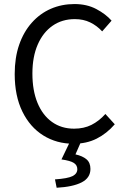

<svg xmlns="http://www.w3.org/2000/svg" viewBox="-20 -688 611 935"><path d="M337.6 12Q255.8 12 191 -28.3Q126.2 -68.6 88.9 -144.8Q51.6 -221 51.6 -327.6Q51.6 -407.1 73.3 -469.9Q95 -532.8 134.8 -577.4Q174.5 -622.1 227.5 -645.2Q280.6 -668.3 342.8 -668.3Q402.8 -668.3 448.9 -644Q495 -619.6 523.3 -587.4L477.6 -535.2Q451.7 -563.2 418.9 -579Q386.2 -594.9 344.3 -594.9Q282.3 -594.9 235.9 -562.6Q189.5 -530.3 163.7 -470.9Q137.8 -411.5 137.8 -329.8Q137.8 -247.3 162.6 -187.1Q187.4 -126.9 233.1 -94.2Q278.8 -61.4 341 -61.4Q388.5 -61.4 425.3 -79.8Q462.1 -98.3 493.2 -132.9L538.9 -82.7Q499.7 -37.5 450.6 -12.8Q401.5 12 337.6 12ZM255.9 226.3 247.7 185.6Q310.4 181.3 333.5 169.5Q356.5 157.6 356.5 136Q356.5 116.3 339.5 105.4Q322.5 94.4 279.3 88.4L323 -2.7H376.7L347.5 63.8Q382 71.5 401.2 87.8Q420.4 104 420.4 134.7Q420.4 178 377.9 200Q335.3 222 255.9 226.3Z"/></svg>

Font: Source Sans 3 Variable
Style: Regular
Weight: 200
Designer: Paul D. Hunt
Foundry: Adobe Systems Incorporated
Version: Version 3.026